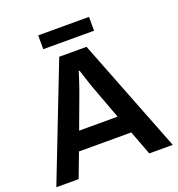

<svg xmlns="http://www.w3.org/2000/svg" viewBox="-148 -962 1005 1083"><g transform="rotate(-20 354.5 -420.0)"><path d="M5 0 272 -686H436L704 0H563L508 -146H194L139 0ZM235 -256H466L397 -442Q393 -452 387.5 -467.5Q382 -483 376 -501.5Q370 -520 364 -539Q358 -558 353 -573H348Q342 -553 333.5 -527Q325 -501 317 -478Q309 -455 304 -442ZM202 -757V-840H507V-757Z"/></g></svg>

Font: Archivo SemiBold
Style: Regular
Weight: 600
Designer: Hector Gatti
Foundry: Omnibus-Type
Version: Version 2.001